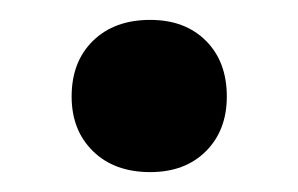

<svg xmlns="http://www.w3.org/2000/svg" viewBox="-20 -326 300 193"><path d="M131 -153Q95 -153 73.5 -174Q52 -195 52 -229Q52 -264 73.5 -285Q95 -306 131 -306Q166 -306 187 -285Q208 -264 208 -229Q208 -195 187 -174Q166 -153 131 -153Z"/></svg>

Font: Ysabeau Office
Style: Bold
Weight: 700
Designer: Christian Thalmann (Catharsis Fonts)
Version: Version 2.001;gftools[0.9.30]; featfreeze: tnum,lnum,ss02